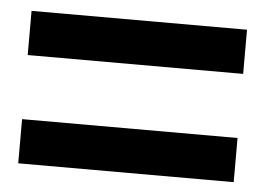

<svg xmlns="http://www.w3.org/2000/svg" viewBox="-35 -522 591 427"><g transform="rotate(5 260.0 -308.0)"><path d="M19.5 -477.5H500.5V-378.9H19.5ZM19.5 -235.8H500.5V-137.2H19.5Z"/></g></svg>

Font: Reddit Sans SemiBold
Style: Regular
Weight: 600
Designer: Stephen Hutchings
Foundry: Reddit
Version: Version 1.013